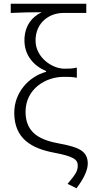

<svg xmlns="http://www.w3.org/2000/svg" viewBox="-20 -815 498 1037"><path d="M393 202C436 146 454 100 454 69C454 1 406 -20 304 -39C205 -57 118 -91 118 -211C118 -333 224 -400 325 -400C352 -400 370 -400 395 -395V-450C368 -444 355 -444 328 -444C260 -444 172 -506 172 -596C172 -692 245 -745 322 -745H446V-795H38V-745C107 -748 138 -749 205 -749C147 -721 112 -669 112 -597C112 -515 163 -459 229 -431V-427C137 -402 57 -317 57 -206C57 -63 155 -13 269 9C374 29 400 45 400 79C400 110 387 128 345 178Z"/></svg>

Font: GenYoGothic2 TW L
Style: Regular
Weight: 300
Version: Version 2.100;PS 2.1;hotconv 16.6.51;makeotf.lib2.5.65220 DE